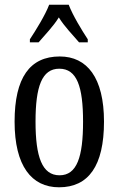

<svg xmlns="http://www.w3.org/2000/svg" viewBox="-20 -786 504 816"><path d="M107 -619V-606H144C172 -639 206 -673 230 -712C254 -673 288 -639 316 -606H353V-619C328 -657 289 -721 272 -766H189C172 -721 132 -657 107 -619ZM231 10C356 10 422 -81 422 -269C422 -456 350 -546 234 -546C107 -546 42 -456 42 -269C42 -81 114 10 231 10ZM233 -41C159 -41 131 -119 131 -269C131 -418 158 -494 232 -494C307 -494 333 -418 333 -269C333 -119 307 -41 233 -41Z"/></svg>

Font: Noto Serif Armenian ExtraCondensed
Style: Regular
Weight: 400
Width: 2
Designer: Monotype Design Team
Foundry: Monotype Imaging Inc.
Version: Version 2.008